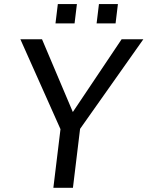

<svg xmlns="http://www.w3.org/2000/svg" viewBox="-20 -899 706 919"><path d="M442.4 -787.1 453.6 -879.4H544.4L533.2 -787.1ZM245.6 -787.1 256.8 -879.4H348.1L336.9 -787.1ZM235.4 0 269.5 -280.8 77.6 -710.9H181.2L328.6 -362.8L562 -710.9H666L363.3 -282.2L329.1 0Z"/></svg>

Font: Ride
Style: Italic
Weight: 400
Version: Version 3.000